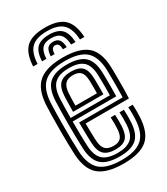

<svg xmlns="http://www.w3.org/2000/svg" viewBox="-195 -873 846 970"><g transform="rotate(-30 227.5 -388.0)"><path d="M234.2 9.2Q136.4 9.2 91.2 -28.5Q45.9 -66.2 40.7 -154.1Q39.2 -183.7 38.5 -223.5Q37.8 -263.4 37.9 -305.4Q38 -347.4 38.8 -384.1Q39.6 -420.9 40.7 -444.1Q46.4 -533.3 91.5 -571.3Q136.5 -609.2 232.6 -609.2Q327.7 -609.2 372.1 -572.6Q416.5 -536 420.6 -448.8Q420.9 -441.1 421.2 -419.6Q421.4 -398.1 421.6 -369.8Q421.7 -341.6 421.3 -313Q420.9 -284.4 419.5 -262.7H166.8Q167 -242.3 167.3 -224.6Q167.5 -206.9 168.1 -191.5Q168.6 -176.2 169.2 -162.3Q171.1 -125.5 186.3 -109.6Q201.4 -93.7 234.2 -93.7Q262.8 -93.7 276.5 -108.9Q290.3 -124.2 292.1 -160.3Q292.7 -174.3 292.9 -191.9Q293 -209.4 291.7 -226H317.5Q318.7 -209.4 318.6 -190.9Q318.4 -172.5 317.9 -159.2Q315.6 -113.1 296 -93.1Q276.4 -73.1 234.2 -73.1Q188.4 -73.1 167.2 -93.5Q146 -113.9 143.4 -160.8Q142.6 -178.3 142.1 -198.3Q141.5 -218.3 141.3 -239.9Q141 -261.4 140.8 -283.4H394.7Q395.6 -306.8 395.7 -332.5Q395.9 -358.2 395.8 -381.7Q395.7 -405.3 395.4 -422.8Q395.2 -440.4 394.9 -447.5Q391.3 -523.2 353.6 -555.9Q316 -588.6 232.6 -588.6Q149.7 -588.6 110.5 -555Q71.2 -521.3 66.4 -442.6Q65.3 -421.6 64.5 -385.8Q63.8 -350 63.7 -308.1Q63.6 -266.3 64.2 -226.1Q64.9 -185.9 66.4 -156.2Q70.8 -79.4 109.3 -45.4Q147.8 -11.4 234.2 -11.4Q316.3 -11.4 353.7 -44.8Q391.1 -78.2 394.9 -155.4Q395.4 -165.7 395.6 -178.1Q395.8 -190.5 395.5 -203Q395.2 -215.5 394.2 -226H420Q421.5 -210.2 421.4 -190.7Q421.4 -171.2 420.6 -154.4Q416.4 -66.7 373.1 -28.7Q329.8 9.2 234.2 9.2ZM234.2 -31.9Q160.3 -31.9 128.1 -61.9Q95.8 -91.8 92.1 -157.5Q90.7 -185.9 90 -225.3Q89.4 -264.6 89.4 -306.1Q89.5 -347.6 90.2 -383.3Q90.8 -419 91.9 -440.2Q96.4 -511.9 130.9 -540Q165.4 -568.1 232.6 -568.1Q302 -568.1 334 -540.2Q366.1 -512.4 369.1 -446.9Q369.6 -438.4 369.9 -415.4Q370.2 -392.5 370.2 -362.8Q370.1 -333.1 369.4 -304.1H115.1Q115.1 -262.3 115.7 -224.4Q116.4 -186.4 117.7 -160Q121.1 -102 148.2 -77.3Q175.3 -52.6 234.2 -52.6Q286.4 -52.6 313.5 -75.3Q340.5 -98 343.4 -156.7Q344.2 -172.1 344.2 -190.2Q344.3 -208.4 343 -226H368.8Q370 -209 369.9 -190.9Q369.9 -172.7 369.1 -156.1Q366 -89.8 334.6 -60.9Q303.3 -31.9 234.2 -31.9ZM115.2 -324.8H344.1Q344.6 -350.1 344.5 -374.5Q344.5 -398.9 344.2 -418Q343.9 -437.2 343.4 -446.1Q341 -500.2 315.1 -523.8Q289.1 -547.4 232.6 -547.4Q176.3 -547.4 148.8 -522.9Q121.3 -498.4 117.7 -438.6Q116.7 -420 116.1 -389Q115.5 -358 115.2 -324.8ZM141.2 -345.5Q141.4 -357.6 141.8 -375.4Q142.1 -393.2 142.5 -410.4Q143 -427.5 143.4 -437.3Q146.4 -486.5 167.8 -506.7Q189.2 -526.9 232.6 -526.9Q275.6 -526.9 295.7 -507.9Q315.7 -488.9 317.7 -445.6Q318.2 -437.2 318.4 -421.1Q318.5 -405 318.6 -385.3Q318.7 -365.5 318.4 -345.5ZM167.1 -366.2H292.7Q292.9 -382.6 292.8 -398.6Q292.7 -414.6 292.6 -426.8Q292.4 -439 292.1 -443.2Q290.6 -476.5 276.9 -491.4Q263.2 -506.3 232.6 -506.3Q200.8 -506.3 186.1 -489.6Q171.3 -472.9 169.2 -436.2Q168.8 -425.4 168.3 -414.4Q167.9 -403.3 167.6 -391.5Q167.4 -379.7 167.1 -366.2ZM230.6 -785.1Q306.3 -785.1 341 -752.5Q375.7 -719.9 380 -644.6H354.3Q350.8 -708.9 322 -736.7Q293.3 -764.4 230.6 -764.4Q167.7 -764.4 138.9 -736.7Q110.1 -708.9 107 -644.6H81.3Q85 -719.9 119.7 -752.5Q154.3 -785.1 230.6 -785.1ZM230.6 -743.9Q280.2 -743.9 302.9 -720.9Q325.7 -697.9 328.5 -644.6H303Q300.6 -686.7 283.8 -705Q267 -723.3 230.6 -723.3Q194 -723.3 177.3 -705Q160.5 -686.7 158.3 -644.6H132.7Q135.4 -697.9 158.1 -720.9Q180.7 -743.9 230.6 -743.9ZM230.6 -702.7Q253.7 -702.7 264.6 -689.2Q275.4 -675.7 277.2 -644.6H254.7Q255 -664.6 248.5 -673.4Q242 -682.1 230.6 -682.1Q219.5 -682.1 213 -673.4Q206.5 -664.6 206.5 -644.6H184Q185.6 -675.7 196.4 -689.2Q207.2 -702.7 230.6 -702.7Z"/></g></svg>

Font: Big Shoulders Inline Text SC Thin
Style: Regular
Weight: 100
Designer: Patric King
Foundry: XO Type Co
Version: Version 2.002